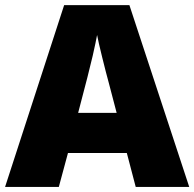

<svg xmlns="http://www.w3.org/2000/svg" viewBox="-20 -737 766 757"><path d="M515.1 0 480 -133.8H248L211.9 0H0L232.9 -716.8H490.2L726.1 0ZM439.9 -292 409.2 -409.2Q398.4 -448.2 383.1 -510.3Q367.7 -572.3 362.8 -599.1Q358.4 -574.2 345.5 -517.1Q332.5 -460 288.1 -292Z"/></svg>

Font: OpenSans-ExtraBold
Style: Regular
Weight: 800
Foundry: Ascender Corporation
Version: Version 1.10